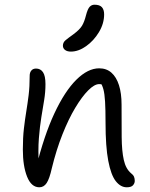

<svg xmlns="http://www.w3.org/2000/svg" viewBox="-20 -786 635 815"><path d="M518 9Q492 9 471.5 -17Q451 -43 439.5 -103.5Q428 -164 428 -265Q428 -321 426 -354.5Q424 -388 419 -406.5Q414 -425 406 -436Q398 -447 385 -459Q404 -461 417 -454.5Q430 -448 437 -433.5Q444 -419 445 -396Q433 -416 424 -422.5Q415 -429 401 -429Q381 -429 354.5 -402.5Q328 -376 299.5 -328.5Q271 -281 245 -215.5Q219 -150 200 -72Q190 -27 178 -9Q166 9 147 9Q113 9 95 -36Q77 -81 77 -151Q77 -202 81.5 -240.5Q86 -279 91.5 -312.5Q97 -346 101.5 -382Q106 -418 106 -465Q106 -478 113 -486.5Q120 -495 133 -495Q152 -495 162.5 -479.5Q173 -464 173 -429Q173 -395 167.5 -361.5Q162 -328 155.5 -288.5Q149 -249 145 -198.5Q141 -148 145 -81L133 -73Q167 -211 211 -305Q255 -399 304 -447.5Q353 -496 401 -496Q432 -496 453 -477.5Q474 -459 485 -424.5Q496 -390 496 -342Q496 -262 496.5 -203.5Q497 -145 505.5 -107Q514 -69 537 -50Q546 -43 549 -35.5Q552 -28 552 -18Q552 -8 544.5 0.5Q537 9 518 9ZM281 -567Q265 -567 256 -574Q247 -581 247 -592Q247 -606 258.5 -615.5Q270 -625 291 -640Q318 -660 328 -676.5Q338 -693 345 -721Q352 -748 360.5 -757Q369 -766 381 -766Q403 -766 412.5 -755.5Q422 -745 422 -725Q422 -686 400 -649.5Q378 -613 345.5 -590Q313 -567 281 -567Z"/></svg>

Font: Shantell Sans Light
Style: Regular
Weight: 300
Designer: Stephen Nixon, Anya Danilova, Shantell Martin
Foundry: Arrow Type
Version: Version 1.011;[c5ecc13dd]